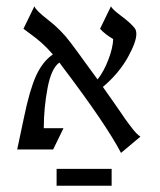

<svg xmlns="http://www.w3.org/2000/svg" viewBox="-20 -476 511 614"><path d="M309 -198Q325 -175 343.5 -149Q362 -123 370.5 -110Q379 -97 389.5 -83Q400 -69 405.5 -62Q411 -55 417 -49Q423 -43 429 -39L367 13Q319 -79 178 -265L170 -276Q144 -258 132 -194Q120 -130 120 -66H183L150 2H35L57 -102Q75 -189 95.5 -234Q116 -279 149 -302Q130 -324 113 -339Q96 -354 78.5 -366.5Q61 -379 55 -384L90 -456Q94 -443 135 -411.5Q176 -380 207 -338Q226 -313 254 -274Q282 -235 292 -222Q312 -247 326.5 -285Q341 -323 342 -351Q315 -367 300 -384L335 -456Q338 -447 367 -425.5Q396 -404 410 -387Q416 -380 416 -367Q416 -342 389 -293Q360 -241 309 -198ZM161 118V64H337V118Z"/></svg>

Font: Bellefair
Style: Regular
Weight: 400
Designer: Nick Shinn, Liron Lavi Turkenic
Foundry: Shinntype
Version: Version 1.003;PS 001.003;hotconv 1.0.88;makeotf.lib2.5.64775